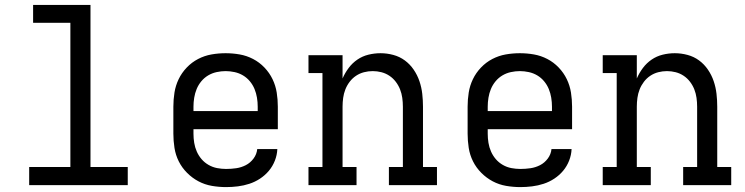

<svg xmlns="http://www.w3.org/2000/svg" viewBox="-20 -755 3040 783"><path d="M99 0V-74H267V-662H115V-735H349V-74H501V0Z M902 8Q873 8 844 3Q815 -2 789.5 -15.5Q764 -29 743 -50Q722 -71 709 -97Q696 -123 691.5 -152Q687 -181 687 -210V-320Q687 -349 691.5 -377.5Q696 -406 708.5 -432Q721 -458 741.5 -479.5Q762 -501 788 -514.5Q814 -528 842.5 -533Q871 -538 900 -538Q929 -538 957.5 -533Q986 -528 1012 -514.5Q1038 -501 1058.5 -479.5Q1079 -458 1091.5 -432Q1104 -406 1108.5 -377.5Q1113 -349 1113 -320V-228H769V-210Q769 -191 772 -172.5Q775 -154 782.5 -137Q790 -120 802 -106Q814 -92 830.5 -82.5Q847 -73 865.5 -69.5Q884 -66 902 -66Q923 -66 943.5 -69Q964 -72 982.5 -81.5Q1001 -91 1014 -108.5Q1027 -126 1029 -147H1111Q1110 -123 1101 -100Q1092 -77 1076.5 -58.5Q1061 -40 1040.5 -26.5Q1020 -13 997 -5.5Q974 2 950 5Q926 8 902 8ZM1031 -302V-320Q1031 -338 1028 -356.5Q1025 -375 1018 -392Q1011 -409 999 -423.5Q987 -438 971 -447.5Q955 -457 936.5 -461Q918 -465 900 -465Q882 -465 863.5 -461Q845 -457 829 -447.5Q813 -438 801 -423.5Q789 -409 782 -392Q775 -375 772 -356.5Q769 -338 769 -320V-302Z M1238 0V-74H1295V-457H1238V-530H1377V-435Q1387 -458 1402 -478Q1417 -498 1437.5 -512Q1458 -526 1482.5 -532Q1507 -538 1532 -538Q1558 -538 1584 -531Q1610 -524 1631 -508.5Q1652 -493 1667 -471Q1682 -449 1690.5 -424Q1699 -399 1702 -372.5Q1705 -346 1705 -320V-74H1762V0H1566V-74H1623V-320Q1623 -338 1620.5 -356Q1618 -374 1611.5 -390.5Q1605 -407 1594 -421.5Q1583 -436 1568 -446Q1553 -456 1535.5 -460.5Q1518 -465 1500 -465Q1482 -465 1464.5 -460.5Q1447 -456 1432 -446Q1417 -436 1406 -421.5Q1395 -407 1388.5 -390.5Q1382 -374 1379.5 -356Q1377 -338 1377 -320V-74H1434V0Z M2102 8Q2073 8 2044 3Q2015 -2 1989.5 -15.5Q1964 -29 1943 -50Q1922 -71 1909 -97Q1896 -123 1891.5 -152Q1887 -181 1887 -210V-320Q1887 -349 1891.5 -377.5Q1896 -406 1908.5 -432Q1921 -458 1941.5 -479.5Q1962 -501 1988 -514.5Q2014 -528 2042.5 -533Q2071 -538 2100 -538Q2129 -538 2157.5 -533Q2186 -528 2212 -514.5Q2238 -501 2258.5 -479.5Q2279 -458 2291.5 -432Q2304 -406 2308.5 -377.5Q2313 -349 2313 -320V-228H1969V-210Q1969 -191 1972 -172.5Q1975 -154 1982.5 -137Q1990 -120 2002 -106Q2014 -92 2030.5 -82.5Q2047 -73 2065.5 -69.5Q2084 -66 2102 -66Q2123 -66 2143.5 -69Q2164 -72 2182.5 -81.5Q2201 -91 2214 -108.5Q2227 -126 2229 -147H2311Q2310 -123 2301 -100Q2292 -77 2276.5 -58.5Q2261 -40 2240.5 -26.5Q2220 -13 2197 -5.5Q2174 2 2150 5Q2126 8 2102 8ZM2231 -302V-320Q2231 -338 2228 -356.5Q2225 -375 2218 -392Q2211 -409 2199 -423.5Q2187 -438 2171 -447.5Q2155 -457 2136.5 -461Q2118 -465 2100 -465Q2082 -465 2063.5 -461Q2045 -457 2029 -447.5Q2013 -438 2001 -423.5Q1989 -409 1982 -392Q1975 -375 1972 -356.5Q1969 -338 1969 -320V-302Z M2438 0V-74H2495V-457H2438V-530H2577V-435Q2587 -458 2602 -478Q2617 -498 2637.5 -512Q2658 -526 2682.5 -532Q2707 -538 2732 -538Q2758 -538 2784 -531Q2810 -524 2831 -508.5Q2852 -493 2867 -471Q2882 -449 2890.5 -424Q2899 -399 2902 -372.5Q2905 -346 2905 -320V-74H2962V0H2766V-74H2823V-320Q2823 -338 2820.5 -356Q2818 -374 2811.5 -390.5Q2805 -407 2794 -421.5Q2783 -436 2768 -446Q2753 -456 2735.5 -460.5Q2718 -465 2700 -465Q2682 -465 2664.5 -460.5Q2647 -456 2632 -446Q2617 -436 2606 -421.5Q2595 -407 2588.5 -390.5Q2582 -374 2579.5 -356Q2577 -338 2577 -320V-74H2634V0Z"/></svg>

Font: Iosevka Curly Slab Extended
Style: Regular
Weight: 400
Width: 7
Monospace: yes
Designer: Belleve Invis
Foundry: Belleve Invis
Version: Version 11.1.0; ttfautohint (v1.8.3)